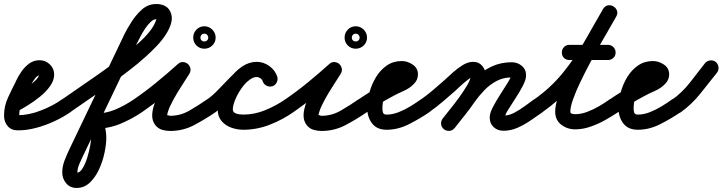

<svg xmlns="http://www.w3.org/2000/svg" viewBox="-46 -600 3575 950"><path d="M40 -49Q26 -42 11.5 -46.5Q-3 -51 -11 -65Q-18 -78 -13.5 -93Q-9 -108 5 -115Q15 -121 38 -135Q61 -149 86 -166.5Q111 -184 129 -201.5Q147 -219 147 -231Q147 -231 147 -230Q148 -228 149 -227Q149 -227 150 -227Q140 -227 130 -215Q120 -203 112 -188.5Q104 -174 101 -167Q101 -167 101 -166Q100 -166 100 -166Q84 -134 66.5 -99.5Q49 -65 49 -28Q49 -24 49 -23Q47 -26 45 -28Q44 -29 42 -29.5Q40 -30 42 -30Q97 -30 157 -53.5Q217 -77 260 -108Q260 -108 260 -108Q260 -108 260 -108Q273 -117 288.5 -114Q304 -111 313 -99Q322 -86 319 -70.5Q316 -55 304 -46Q268 -21 224 -0.5Q180 20 133.5 32.5Q87 45 42 45Q10 45 -8 24Q-26 3 -26 -28Q-26 -75 -6.5 -117Q13 -159 34 -200Q34 -200 33 -200Q33 -199 33 -199Q44 -223 60.5 -246.5Q77 -270 99 -286Q121 -302 150 -302Q179 -302 200.5 -281.5Q222 -261 222 -231Q222 -203 202.5 -175Q183 -147 153.5 -123Q124 -99 93.5 -80Q63 -61 40 -49Q40 -49 40 -49Q40 -49 40 -49Z M303 -46Q291 -37 275.5 -40Q260 -43 251 -56Q242 -68 245 -83.5Q248 -99 261 -108Q343 -165 426.5 -222.5Q510 -280 587 -343Q611 -362 640 -387.5Q669 -413 693 -442.5Q717 -472 727 -502Q728 -505 727.5 -509Q727 -513 729 -510Q732 -504 733.5 -505Q735 -506 727 -505Q714 -505 699.5 -491.5Q685 -478 672 -458.5Q659 -439 649.5 -420.5Q640 -402 635 -392Q635 -392 635 -393Q635 -393 635 -393Q568 -253 501 -113Q434 27 367 167Q367 167 367 167Q367 167 367 167Q367 167 367 167Q367 167 367 167Q358 186 347.5 209Q337 232 337 253Q337 257 336 256Q335 255 333 255Q349 255 362.5 233Q376 211 385.5 180.5Q395 150 400 122Q405 94 405 82Q405 68 402 50.5Q399 33 391 20Q385 12 385.5 2Q386 -8 390 -17Q395 -26 403 -32Q411 -38 421 -38Q477 -38 523.5 -57.5Q570 -77 616 -108Q616 -108 616 -108Q616 -108 616 -108Q629 -117 644 -114Q659 -111 668 -98Q677 -85 674 -70Q671 -55 658 -46Q603 -9 546 14Q489 37 421 37Q411 37 412.5 24.5Q414 12 421 -1Q428 -14 437.5 -22Q447 -30 452 -22Q467 0 473.5 28Q480 56 480 82Q480 112 471.5 154Q463 196 445 236Q427 276 399 303Q371 330 333 330Q301 330 281.5 307Q262 284 262 253Q262 223 274 192.5Q286 162 299 135Q299 135 299 135Q299 135 299 135Q299 135 299 135Q299 135 299 135Q366 -5 433 -145Q500 -285 567 -425Q567 -425 567 -425Q567 -426 567 -426Q582 -456 604.5 -491.5Q627 -527 657 -553.5Q687 -580 726 -580Q747 -581 766.5 -572.5Q786 -564 796 -544Q809 -518 801.5 -488.5Q794 -459 774 -428.5Q754 -398 727.5 -370.5Q701 -343 676 -320.5Q651 -298 635 -285Q556 -221 471.5 -162.5Q387 -104 303 -46Q303 -46 303 -46Q303 -46 303 -46Z M658 -46Q646 -37 630.5 -40Q615 -43 606 -56Q597 -68 600 -83.5Q603 -99 616 -108Q673 -147 728 -192Q783 -237 834 -283Q846 -294 859.5 -293Q873 -292 883 -284Q893 -275 896 -262Q899 -249 891 -235Q871 -203 850.5 -171.5Q830 -140 812 -107Q804 -92 796.5 -76.5Q789 -61 784 -44Q783 -40 781.5 -33.5Q780 -27 780 -29Q782 -32 787 -29.5Q792 -27 796 -27Q847 -27 892.5 -53.5Q938 -80 978 -108Q978 -108 978 -108Q978 -108 978 -108Q991 -117 1006.5 -114Q1022 -111 1031 -99Q1040 -86 1037 -70.5Q1034 -55 1022 -46Q971 -11 915.5 18.5Q860 48 796 48Q776 48 757 42.5Q738 37 724 21Q706 -1 707 -31Q708 -61 721.5 -94.5Q735 -128 754.5 -161.5Q774 -195 794 -224.5Q814 -254 827 -275Q835 -288 849.5 -286.5Q864 -285 876 -275Q888 -266 892 -252Q896 -238 884 -227Q831 -179 774 -133Q717 -87 658 -46Q658 -46 658 -46Q658 -46 658 -46ZM963 -433Q953 -433 948 -423Q946 -420 946 -417Q946 -416 946 -414Q946 -414 946 -412Q946 -402 956 -397Q959 -395 962 -395Q963 -395 965 -395Q967 -395 968 -395Q971 -395 974 -397Q984 -402 984 -412Q984 -413 985 -414Q985 -416 984 -417Q984 -420 982 -423Q977 -433 967 -433Q966 -433 965 -434Q965 -433 963 -433ZM910 -414Q910 -437 926 -453.5Q942 -470 965 -470Q988 -470 1004.5 -453.5Q1021 -437 1021 -414Q1021 -391 1004.5 -375Q988 -359 965 -359Q942 -359 926 -375Q910 -391 910 -414Z M1021 -46Q1009 -37 993.5 -40Q978 -43 969 -56Q960 -68 963 -83.5Q966 -99 979 -108Q1006 -127 1035 -157.5Q1064 -188 1095 -219.5Q1126 -251 1158.5 -272.5Q1191 -294 1224 -294Q1258 -294 1287 -273Q1316 -252 1326 -220Q1326 -220 1326 -220Q1326 -220 1326 -220Q1330 -205 1322.5 -191Q1315 -177 1301 -173Q1286 -169 1272 -176.5Q1258 -184 1254 -198Q1251 -207 1242 -213Q1233 -219 1224 -219Q1208 -219 1190 -206Q1172 -193 1154.5 -174Q1137 -155 1121.5 -137Q1106 -119 1096 -108Q1078 -91 1059.5 -75.5Q1041 -60 1021 -46Q1021 -46 1021 -46Q1021 -46 1021 -46ZM1326 -220Q1330 -205 1322.5 -191Q1315 -177 1301 -173Q1286 -169 1272 -176.5Q1258 -184 1254 -198Q1251 -207 1242 -213Q1233 -219 1224 -219Q1203 -219 1182.5 -201Q1162 -183 1144.5 -156.5Q1127 -130 1116.5 -103.5Q1106 -77 1106 -59Q1106 -47 1115.5 -41.5Q1125 -36 1137.5 -34.5Q1150 -33 1158 -33Q1213 -33 1266.5 -55Q1320 -77 1365 -108Q1365 -108 1365 -108Q1365 -108 1365 -108Q1377 -117 1392.5 -114Q1408 -111 1417 -98Q1426 -86 1423 -70.5Q1420 -55 1407 -46Q1353 -8 1289 17Q1225 42 1158 42Q1127 42 1098 31.5Q1069 21 1050 -1.5Q1031 -24 1031 -59Q1031 -93 1047 -133Q1063 -173 1090 -210Q1117 -247 1151.5 -270.5Q1186 -294 1224 -294Q1258 -294 1287 -273Q1316 -252 1326 -220Q1326 -220 1326 -220Q1326 -220 1326 -220Z M1407 -46Q1395 -37 1379.5 -40Q1364 -43 1355 -56Q1346 -68 1349 -83.5Q1352 -99 1365 -108Q1422 -147 1477 -192Q1532 -237 1583 -283Q1595 -294 1608.5 -293Q1622 -292 1632 -284Q1642 -275 1645 -262Q1648 -249 1640 -235Q1620 -203 1599.5 -171.5Q1579 -140 1561 -107Q1553 -92 1545.5 -76.5Q1538 -61 1533 -44Q1532 -40 1530.5 -33.5Q1529 -27 1529 -29Q1531 -32 1536 -29.5Q1541 -27 1545 -27Q1596 -27 1641.5 -53.5Q1687 -80 1727 -108Q1727 -108 1727 -108Q1727 -108 1727 -108Q1740 -117 1755.5 -114Q1771 -111 1780 -99Q1789 -86 1786 -70.5Q1783 -55 1771 -46Q1720 -11 1664.5 18.5Q1609 48 1545 48Q1525 48 1506 42.5Q1487 37 1473 21Q1455 -1 1456 -31Q1457 -61 1470.5 -94.5Q1484 -128 1503.5 -161.5Q1523 -195 1543 -224.5Q1563 -254 1576 -275Q1584 -288 1598.5 -286.5Q1613 -285 1625 -275Q1637 -266 1641 -252Q1645 -238 1633 -227Q1580 -179 1523 -133Q1466 -87 1407 -46Q1407 -46 1407 -46Q1407 -46 1407 -46ZM1712 -433Q1702 -433 1697 -423Q1695 -420 1695 -417Q1695 -416 1695 -414Q1695 -414 1695 -412Q1695 -402 1705 -397Q1708 -395 1711 -395Q1712 -395 1714 -395Q1716 -395 1717 -395Q1720 -395 1723 -397Q1733 -402 1733 -412Q1733 -413 1734 -414Q1734 -416 1733 -417Q1733 -420 1731 -423Q1726 -433 1716 -433Q1715 -433 1714 -434Q1714 -433 1712 -433ZM1659 -414Q1659 -437 1675 -453.5Q1691 -470 1714 -470Q1737 -470 1753.5 -453.5Q1770 -437 1770 -414Q1770 -391 1753.5 -375Q1737 -359 1714 -359Q1691 -359 1675 -375Q1659 -391 1659 -414Z M1770 -46Q1758 -37 1742.5 -40Q1727 -43 1718 -56Q1709 -68 1712 -83.5Q1715 -99 1728 -108Q1777 -142 1828.5 -170Q1880 -198 1932 -226Q1940 -231 1945 -234Q1948 -236 1948 -236Q1947 -234 1947 -232Q1947 -239 1947.5 -232Q1948 -225 1948 -224Q1950 -220 1948.5 -221.5Q1947 -223 1942 -223Q1918 -223 1900 -206Q1882 -189 1870 -163.5Q1858 -138 1852 -111.5Q1846 -85 1846 -66Q1846 -53 1849 -43Q1852 -33 1867 -33Q1896 -33 1926.5 -45Q1957 -57 1985.5 -74.5Q2014 -92 2036 -108Q2049 -117 2064.5 -114Q2080 -111 2089 -99Q2098 -86 2095 -70.5Q2092 -55 2080 -46Q2035 -15 1979.5 13.5Q1924 42 1867 42Q1819 42 1795 10.5Q1771 -21 1771 -66Q1771 -102 1782 -142.5Q1793 -183 1814.5 -218.5Q1836 -254 1868 -276Q1900 -298 1942 -298Q1970 -298 1996 -280.5Q2022 -263 2022 -232Q2022 -204 2001 -184Q1981 -163 1950 -149.5Q1919 -136 1894 -122Q1862 -105 1831 -86Q1800 -67 1770 -46Q1770 -46 1770 -46Q1770 -46 1770 -46Z M2027 -56Q2018 -68 2021 -83.5Q2024 -99 2037 -108Q2068 -130 2097.5 -155Q2127 -180 2156 -206Q2173 -222 2196 -242.5Q2219 -263 2244.5 -278.5Q2270 -294 2295 -294Q2324 -294 2341 -273Q2358 -252 2358 -224Q2358 -197 2340.5 -162Q2323 -127 2298 -90.5Q2273 -54 2247 -21.5Q2221 11 2204 33Q2204 33 2204 33Q2204 33 2204 33Q2194 45 2178.5 47Q2163 49 2151 40Q2139 30 2137 14.5Q2135 -1 2144 -13Q2156 -29 2179 -57Q2202 -85 2225.5 -117.5Q2249 -150 2266 -179Q2283 -208 2283 -224Q2283 -229 2284.5 -225.5Q2286 -222 2290 -220Q2291 -219 2293.5 -219Q2296 -219 2295 -219Q2286 -219 2267.5 -204.5Q2249 -190 2231 -173.5Q2213 -157 2206 -150Q2175 -123 2144 -96.5Q2113 -70 2079 -46Q2067 -37 2051.5 -40Q2036 -43 2027 -56ZM2203 33Q2194 46 2178.5 47.5Q2163 49 2151 39Q2138 30 2136.5 14.5Q2135 -1 2145 -13Q2169 -44 2193.5 -74.5Q2218 -105 2240 -137Q2269 -179 2305.5 -214.5Q2342 -250 2387 -271Q2432 -292 2486 -292Q2514 -292 2535.5 -274.5Q2557 -257 2557 -227Q2557 -206 2541 -175.5Q2525 -145 2504.5 -113.5Q2484 -82 2468 -56.5Q2452 -31 2452 -19Q2452 -19 2451 -21Q2449 -25 2445 -26.5Q2441 -28 2445 -28Q2472 -28 2498.5 -42Q2525 -56 2550 -74.5Q2575 -93 2596 -108Q2609 -117 2624.5 -114Q2640 -111 2649 -99Q2658 -86 2655 -70.5Q2652 -55 2640 -46Q2611 -26 2580 -4.5Q2549 17 2515 32Q2481 47 2445 47Q2416 47 2396.5 29Q2377 11 2377 -19Q2377 -40 2393 -70.5Q2409 -101 2429.5 -133Q2450 -165 2466 -190.5Q2482 -216 2482 -227Q2482 -229 2482 -226.5Q2482 -224 2483 -223Q2484 -220 2486.5 -218.5Q2489 -217 2486 -217Q2445 -217 2411.5 -199.5Q2378 -182 2351 -154Q2324 -126 2302 -95Q2279 -61 2253.5 -29.5Q2228 2 2203 33Q2203 33 2203 33Q2203 33 2203 33Z M2639 -46Q2627 -37 2611.5 -40Q2596 -43 2587 -56Q2578 -68 2581 -83.5Q2584 -99 2597 -108Q2678 -165 2736.5 -236.5Q2795 -308 2842.5 -389Q2890 -470 2937 -554Q2947 -571 2961.5 -573.5Q2976 -576 2988 -569Q3001 -562 3006.5 -548Q3012 -534 3003 -518Q2991 -498 2970.5 -462Q2950 -426 2924 -380.5Q2898 -335 2872 -286Q2846 -237 2824 -191Q2802 -145 2789 -107.5Q2776 -70 2776 -48Q2776 -39 2784.5 -37Q2793 -35 2800 -35Q2829 -35 2859.5 -46.5Q2890 -58 2919 -75Q2948 -92 2970 -108Q2970 -108 2970 -108Q2970 -108 2970 -108Q2983 -117 2998.5 -114Q3014 -111 3023 -99Q3032 -86 3029 -70.5Q3026 -55 3014 -46Q2984 -26 2948.5 -6Q2913 14 2875 27Q2837 40 2800 40Q2761 40 2731 17Q2701 -6 2701 -48Q2701 -82 2719.5 -134Q2738 -186 2767.5 -246.5Q2797 -307 2830 -366.5Q2863 -426 2892 -475.5Q2921 -525 2937 -554Q2947 -571 2961.5 -573.5Q2976 -576 2988 -569Q3001 -562 3006.5 -548Q3012 -534 3003 -518Q2952 -428 2901.5 -342.5Q2851 -257 2788.5 -182Q2726 -107 2639 -46Q2639 -46 2639 -46Q2639 -46 2639 -46ZM2771 -303Q2755 -303 2744.5 -313.5Q2734 -324 2734 -340Q2734 -356 2744.5 -367Q2755 -378 2771 -378Q2819 -378 2866.5 -378Q2914 -378 2962 -378Q2962 -378 2962 -378Q2962 -378 2962 -378Q2978 -378 2989 -367Q3000 -356 3000 -340Q3000 -324 2989 -313.5Q2978 -303 2962 -303Q2914 -303 2866.5 -303Q2819 -303 2771 -303Q2771 -303 2771 -303Q2771 -303 2771 -303Z M3013 -46Q3001 -37 2985.5 -40Q2970 -43 2961 -56Q2952 -68 2955 -83.5Q2958 -99 2971 -108Q3020 -142 3071.5 -170Q3123 -198 3175 -226Q3183 -231 3188 -234Q3191 -236 3191 -236Q3190 -234 3190 -232Q3190 -239 3190.5 -232Q3191 -225 3191 -224Q3193 -220 3191.5 -221.5Q3190 -223 3185 -223Q3161 -223 3143 -206Q3125 -189 3113 -163.5Q3101 -138 3095 -111.5Q3089 -85 3089 -66Q3089 -53 3092 -43Q3095 -33 3110 -33Q3139 -33 3169.5 -45Q3200 -57 3228.5 -74.5Q3257 -92 3279 -108Q3292 -117 3307.5 -114Q3323 -111 3332 -99Q3341 -86 3338 -70.5Q3335 -55 3323 -46Q3278 -15 3222.5 13.5Q3167 42 3110 42Q3062 42 3038 10.5Q3014 -21 3014 -66Q3014 -102 3025 -142.5Q3036 -183 3057.5 -218.5Q3079 -254 3111 -276Q3143 -298 3185 -298Q3213 -298 3239 -280.5Q3265 -263 3265 -232Q3265 -204 3244 -184Q3224 -163 3193 -149.5Q3162 -136 3137 -122Q3105 -105 3074 -86Q3043 -67 3013 -46Q3013 -46 3013 -46Q3013 -46 3013 -46Z M3323 -45Q3310 -36 3294.5 -38.5Q3279 -41 3270 -54Q3261 -67 3264 -82Q3267 -97 3279 -106Q3329 -142 3367 -190.5Q3405 -239 3442 -287Q3442 -287 3442 -287Q3442 -287 3442 -287Q3452 -299 3467.5 -301Q3483 -303 3495 -294Q3507 -284 3509 -268.5Q3511 -253 3502 -241Q3461 -189 3419 -136.5Q3377 -84 3323 -45Q3323 -45 3323 -45Q3323 -45 3323 -45Z"/></svg>

Font: FRB American Cursive Guidelines Extrabold
Style: Bold Italic
Weight: 800
Italic angle: -25°
Version: Version 2.0;Modular Font Editor K font №1